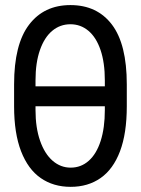

<svg xmlns="http://www.w3.org/2000/svg" viewBox="-20 -722 552 752"><path d="M256.8 9.8Q189 9.8 139.4 -24.7Q89.8 -59.1 62.5 -129.6Q35.2 -200.2 35.2 -305.7V-391.6Q35.2 -548.3 93.8 -625.2Q152.3 -702.1 255.9 -702.1Q360.4 -702.1 418.5 -625.5Q476.6 -548.8 476.6 -391.6V-305.7Q476.6 -199.7 450 -129.4Q423.3 -59.1 374 -24.7Q324.7 9.8 256.8 9.8ZM255.9 -627Q215.3 -627 184.6 -601.3Q153.8 -575.7 136.5 -526.1Q119.1 -476.6 119.1 -407.2V-383.8H390.6V-407.2Q390.6 -476.6 373.8 -526.1Q356.9 -575.7 326.4 -601.3Q295.9 -627 255.9 -627ZM256.8 -65.4Q297.4 -65.4 327.6 -92.3Q357.9 -119.1 374.3 -170.2Q390.6 -221.2 390.6 -291V-305.7H119.1V-291Q119.1 -221.7 137 -170.7Q154.8 -119.6 186 -92.5Q217.3 -65.4 256.8 -65.4Z"/></svg>

Font: WEMIX Pretendard
Style: Regular
Weight: 400
Designer: Base glyphs from Inter by Rasmus Andersson; Hangeul glyphs from Noto Sans CJK(Source Han Sans) by Jang Soo-young and Kan
Foundry: Kil Hyung-jin
Version: Version 1.000